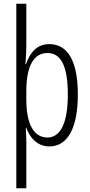

<svg xmlns="http://www.w3.org/2000/svg" viewBox="-20 -780 483 1036"><path d="M400 -270C400 -450 346 -542 246 -542C179 -542 143 -497 120 -434H117C120 -468 122 -503 122 -532V-760H68V236H122V-19C122 -45 120 -70 119 -90H122C141 -37 181 10 247 10C342 10 400 -84 400 -270ZM346 -269C346 -118 307 -38 236 -38C165 -38 122 -106 122 -242V-289C122 -423 162 -494 236 -494C312 -494 346 -418 346 -269Z"/></svg>

Font: Noto Sans Lao Looped ExtraCondensed Light
Style: Regular
Weight: 300
Width: 2
Designer: Mark Frömberg, Ben Mitchell
Foundry: The Fontpad Ltd
Version: Version 1.002